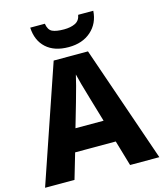

<svg xmlns="http://www.w3.org/2000/svg" viewBox="-134 -1041 972 1141"><g transform="rotate(-15 351.5 -471.0)"><path d="M477 -157H227L181 0H0L245 -717H456L703 0H523ZM395 -444Q361 -558 351 -603Q340 -552 309 -444L266 -295H439ZM353 -771Q265 -771 215 -816.5Q165 -862 161 -942H251Q257 -903 281 -891.5Q305 -880 353 -880Q394 -880 422 -893.5Q450 -907 456 -942H549Q544 -865 491 -818Q438 -771 353 -771Z"/></g></svg>

Font: Noto Sans UI ExtraBold
Style: Regular
Weight: 800
Designer: Monotype Design Team
Foundry: Monotype Imaging Inc.
Version: Version 1.001